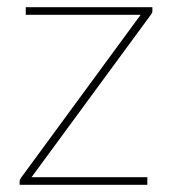

<svg xmlns="http://www.w3.org/2000/svg" viewBox="-20 -513 479 533"><path d="M403 -493V-482Q403 -479 401.8 -476.5Q400.5 -474 398 -471L67.5 -21H389V0H34.5V-9.5Q34.5 -12.5 35.8 -15Q37 -17.5 39.5 -21L370.5 -472H51.5V-493Z"/></svg>

Font: Lato 2
Style: Regular
Weight: 200
Designer: Lukasz Dziedzic with Adam Twardoch and Botio Nikoltchev
Foundry: tyPoland Lukasz Dziedzic
Version: Version 2.015; 2015-08-06; http://www.latofonts.com/